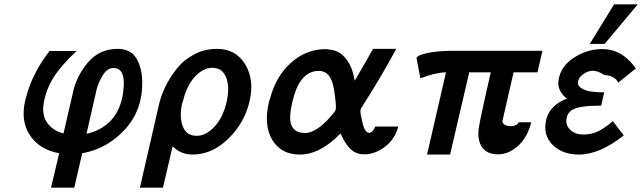

<svg xmlns="http://www.w3.org/2000/svg" viewBox="-20 -708 2983 892"><path d="M97 -241Q100 -254 101 -256Q130 -368 210 -471H336Q265 -406 227.5 -346Q190 -286 181 -214Q177 -165 203 -132.5Q229 -100 275 -88L318 -274Q333 -351 387 -416Q441 -481 526 -481Q587 -481 613.5 -437Q640 -393 641 -327Q642 -194 559 -105Q476 -16 362 4L325 164H217L255 4Q163 -13 119 -79.5Q75 -146 97 -241ZM382 -87Q386 -87 388 -88Q413 -93 444 -109Q548 -166 555 -311Q559 -392 507 -392Q479 -392 459.5 -361.5Q440 -331 430 -297Z M630 164 718 -220Q728 -264 749 -307Q770 -350 802.5 -390.5Q835 -431 883.5 -456Q932 -481 988 -481Q1076 -481 1119.5 -408.5Q1163 -336 1139 -236Q1116 -137 1040.5 -63.5Q965 10 875 10Q820 10 782 -28L737 164ZM829 -234Q827 -232 825 -222Q813 -163 829.5 -120Q846 -77 894 -77Q937 -77 976.5 -119.5Q1016 -162 1033 -235Q1048 -303 1031 -347Q1014 -393 967 -393Q923 -393 884.5 -350.5Q846 -308 829 -234Z M1230 -237 1236 -255Q1263 -353 1328 -413Q1393 -473 1474 -479Q1494 -481 1507 -478Q1552 -475 1580.5 -443Q1609 -411 1620 -369L1628 -333Q1701 -458 1713 -481H1821Q1779 -404 1745.5 -347.5Q1712 -291 1685.5 -249.5Q1659 -208 1658 -206Q1650 -193 1660 -158Q1671 -91 1695 -91Q1705 -91 1713 -101.5Q1721 -112 1723 -120H1830Q1816 -65 1774 -30.5Q1732 4 1683 9Q1665 9 1656 8Q1639 5 1625 -3Q1611 -11 1600.5 -24Q1590 -37 1583.5 -47Q1577 -57 1570 -71.5Q1563 -86 1562 -88Q1467 10 1373 10Q1286 10 1245 -58Q1204 -126 1230 -237ZM1339 -237Q1337 -227 1336 -223Q1319 -146 1338 -118Q1353 -94 1384 -91Q1390 -90 1404 -90Q1462 -97 1534 -188Q1538 -194 1540 -200Q1541 -204 1540 -225Q1534 -296 1523 -328Q1507 -373 1471 -378Q1461 -379 1449 -378Q1369 -368 1339 -237Z M1915 -439Q1920 -446 1927 -450Q1982 -472 2086 -472H2500L2477 -372H2366L2314 -145Q2317 -122 2356 -122Q2367 -122 2377 -127Q2386 -132 2387 -136Q2389 -138 2389 -140H2448Q2432 -73 2388.5 -32Q2345 9 2293 9Q2243 9 2220 -23.5Q2197 -56 2204 -111Q2207 -134 2226 -221L2260 -372H2160L2071 10H1964L2052 -372Q2002 -371 1933 -344Z M2517 -149Q2517 -152 2519 -158Q2538 -221 2614 -250Q2611 -252 2606 -256.5Q2601 -261 2599 -263Q2576 -288 2574 -314Q2573 -321 2575 -336Q2584 -399 2645.5 -439.5Q2707 -480 2779 -480Q2862 -480 2921 -407L2934 -390L2852 -324Q2851 -327 2848 -331Q2845 -335 2844 -337Q2822 -359 2788 -359Q2752 -384 2721 -378Q2701 -373 2685.5 -360.5Q2670 -348 2666 -332Q2661 -311 2681 -298.5Q2701 -286 2727 -282.5Q2753 -279 2787 -279L2773 -217H2758Q2693 -217 2656.5 -205.5Q2620 -194 2613 -162Q2605 -130 2627.5 -106.5Q2650 -83 2691 -83Q2743 -83 2786 -114L2805 -127Q2810 -131 2818 -137.5Q2826 -144 2827 -145L2878 -79Q2766 10 2669 10Q2592 10 2547 -35.5Q2502 -81 2517 -149ZM2720 -504 2833 -688H2943L2789 -504Z"/></svg>

Font: Coval
Style: Medium Italic
Weight: 500
Foundry: Context Ltd
Version: Version 001.000